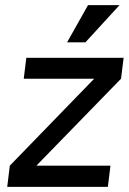

<svg xmlns="http://www.w3.org/2000/svg" viewBox="-20 -724 499 744"><path d="M321 -704H443L311 -560H240ZM121 -82H408L398 0H8L18 -82L345 -419H72L82 -500H459L449 -419Z"/></svg>

Font: Haskoy Medium
Style: Italic
Weight: 500
Designer: Ertekin Erdin
Foundry: Ertekin Erdin
Version: Version 2.000; ttfautohint (v1.8.4.7-5d5b)